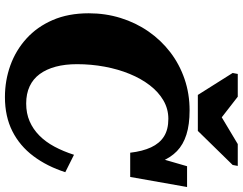

<svg xmlns="http://www.w3.org/2000/svg" viewBox="-120 -830 960 759"><g transform="rotate(90 359.5 -450.0)"><path d="M354.8 -752.6H497L631.6 -890.2L635.4 -910.4H549L393.2 -817.2H481.8L361.8 -910.4H271.8L268 -890.2ZM388.6 -74Q427.4 -74 458.7 -87.5Q490 -101 515.2 -125.9Q540.4 -150.8 559.1 -185.7Q577.8 -220.6 591.4 -263L660.2 -228.6Q637 -156.4 596.6 -102.5Q556.2 -48.6 498 -19.3Q439.8 10 363.2 10Q297.4 10 237.9 -11.5Q178.4 -33 132 -75Q85.6 -117 58.8 -178.8Q32 -240.6 32 -321.2Q32 -387.4 50.6 -447.3Q69.2 -507.2 103.7 -557.1Q138.2 -607 185.8 -643.5Q233.4 -680 291.7 -700Q350 -720 415.8 -720Q471.8 -720 511.6 -707.4Q551.4 -694.8 576.9 -670Q602.4 -645.2 616.9 -609.5Q631.4 -573.8 637.4 -527.6L587.2 -539.4L636.6 -710H718.8L679 -485.2H583.2Q577.6 -533.8 562 -567.5Q546.4 -601.2 519.1 -618.6Q491.8 -636 449.2 -636Q410 -636 376.5 -616.5Q343 -597 316.6 -562.6Q290.2 -528.2 271.6 -482.8Q253 -437.4 243.1 -384.2Q233.2 -331 233.2 -275Q233.2 -227.8 243.1 -190.8Q253 -153.8 272.3 -127.5Q291.6 -101.2 320.9 -87.6Q350.2 -74 388.6 -74Z"/></g></svg>

Font: Roboto Serif 20pt
Style: Italic
Weight: 400
Italic angle: -10°
Designer: Greg Gazdowicz
Foundry: Commercial Type
Version: Version 1.008